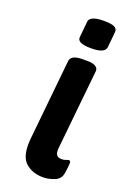

<svg xmlns="http://www.w3.org/2000/svg" viewBox="-140 -762 558 820"><g transform="rotate(20 139.0 -351.5)"><path d="M168 7Q117 7 86 -22.5Q55 -52 62 -129L99 -496Q102 -525 155 -525H175Q202 -525 214 -517Q226 -509 225 -497L188 -133Q186 -111 193 -102Q200 -93 215 -93Q227 -93 235.5 -96.5Q244 -100 247 -100Q255 -100 255 -89Q255 -86 254 -73.5Q253 -61 249 -38Q244 -13 217.5 -3Q191 7 168 7ZM172 -581Q138 -581 123.5 -588.5Q109 -596 111 -610L118 -682Q119 -695 135 -702.5Q151 -710 185 -710Q219 -710 232.5 -703Q246 -696 245 -682L238 -610Q235 -581 172 -581Z"/></g></svg>

Font: Asap Semi Expanded Semi Expanded SemiBold
Style: Italic
Weight: 600
Width: 6
Italic angle: -6°
Designer: Pablo Cosgaya
Foundry: Omnibus-Type
Version: Version 3.001; ttfautohint (v1.8.4.7-5d5b)